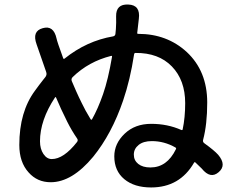

<svg xmlns="http://www.w3.org/2000/svg" viewBox="-20 -803 1040 845"><path d="M645 22Q571 22 527 -14.5Q483 -51 483 -115Q483 -171 528.5 -214.5Q574 -258 645.5 -258Q717 -258 778 -231Q783 -229 784 -234Q795 -286 795 -349Q795 -450 736.5 -510.5Q678 -571 576 -570Q571 -570 570 -563Q553 -452 522 -361Q472 -214 390 -113Q297 -1 203 -1Q144 -1 106 -44Q65 -89 65 -165Q65 -311 134 -404Q152 -429 171 -453L179 -463Q188 -474 183 -487L141 -608Q120 -666 168 -679Q216 -693 229 -633Q231 -621 258 -547Q260 -542 264 -545Q361 -623 478 -643Q487 -645 488 -654L490 -675Q492 -703 491 -731Q490 -786 545 -783Q599 -781 591 -720L584 -659Q583 -654 588 -654Q715 -654 802 -574Q892 -490 892 -352Q892 -256 874 -188Q871 -178 880 -172Q923 -141 940 -122Q979 -76 942 -45Q906 -14 868 -61Q865 -64 840 -88Q836 -91 834 -87Q771 22 645 22ZM642 -66Q715 -66 754 -146Q757 -151 752 -154Q703 -182 648 -182Q611 -182 590 -165Q569 -148 569 -122.5Q569 -97 588.5 -81.5Q608 -66 642 -66ZM208 -103Q260 -103 319 -178Q325 -186 319 -194Q295 -229 276 -267Q262 -295 249 -323L227 -373Q225 -378 222 -374Q156 -274 156 -181Q156 -148 171 -125.5Q186 -103 208 -103ZM379 -278Q382 -274 385 -278Q411 -324 433.5 -388.5Q456 -453 473 -553Q474 -558 469 -557Q370 -532 300 -464Q292 -456 296 -446L315 -402Q327 -375 340 -349Q354 -319 379 -278Z"/></svg>

Font: Resource Han Rounded KR Medium
Style: Regular
Weight: 500
Designer: Cyano Hao (round all glyphs); Ryoko NISHIZUKA 西塚涼子 (kana, bopomofo & ideographs); Paul D. Hunt (Latin, Greek & Cyrillic)
Foundry: Cyano Hao
Version: 0.990